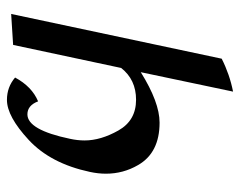

<svg xmlns="http://www.w3.org/2000/svg" viewBox="-92 -610 721 578"><g transform="rotate(90 269.0 -321.5)"><path d="M281.2 18.6Q242.7 18.6 213.9 -5.9Q241.2 -56.6 285.6 -75.2Q297.9 -43 324.7 -43Q371.6 -43 398.4 -171.4Q403.3 -193.8 403.3 -215.3Q403.3 -263.7 373.3 -316.9Q343.3 -370.1 280.8 -370.1Q220.2 -370.1 185.1 -325.2L115.7 0L22.5 5.9L157.2 -627.9Q204.6 -651.9 256.3 -662.1L197.8 -384.3Q288.6 -440.9 349.6 -440.9Q440.4 -440.9 477.5 -376Q503.4 -331.5 503.4 -279.3Q503.4 -255.9 498 -231Q472.7 -112.8 401.9 -47.1Q331.1 18.6 281.2 18.6Z"/></g></svg>

Font: Balgruf
Style: Italic
Weight: 500
Italic angle: -12°
Designer: Paul James Miller
Foundry: High-Logic / Made with FontCreator
Version: Version 1.201;March 28, 2021;FontCreator 13.0.0.2683 64-bit